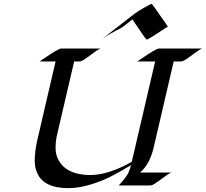

<svg xmlns="http://www.w3.org/2000/svg" viewBox="-20 -952 1058 985"><path d="M1017.6 -703.1Q1003.4 -698.2 974.6 -676.5Q945.8 -654.8 931.6 -645.8Q917.5 -636.7 907.2 -636.7H871.1L767.1 -189.9Q746.1 -106.9 698.7 -66.9H859.9Q845.7 -62 816.9 -40.3Q788.1 -18.6 773.9 -9.5Q759.8 -0.5 749.5 -0.5H588.9Q629.4 -44.4 638.7 -65.9Q647.9 -87.4 652.3 -105Q561.5 -49.8 510.3 -28.8Q408.7 13.2 330.6 13.2Q204.6 13.2 170.9 -64.5Q158.2 -92.8 158.2 -126Q158.2 -174.8 170.9 -231.4L265.1 -636.7H183.1Q187.5 -639.6 196.3 -645.8Q205.1 -651.9 216.1 -659.2Q227.1 -666.5 239 -674.3Q251 -682.1 261.7 -688.5Q286.6 -703.1 293.5 -703.1H496.6Q482.4 -698.2 453.6 -676.5Q424.8 -654.8 410.6 -645.8Q396.5 -636.7 386.2 -636.7H360.4L272.5 -259.3Q265.1 -228 265.1 -193.6Q265.1 -159.2 279.8 -131.6Q294.4 -104 318.8 -86.9Q364.7 -54.2 444.3 -54.2Q517.1 -54.2 609.4 -97.7Q636.2 -109.9 656.2 -122.6L775.9 -636.7H684.6Q689 -639.6 697.8 -645.8Q706.5 -651.9 717.5 -659.2Q728.5 -666.5 740.5 -674.3Q752.4 -682.1 763.2 -688.5Q788.1 -703.1 794.9 -703.1ZM732.9 -749Q728 -749 659.2 -852.5L609.9 -814Q603 -808.6 594.7 -804.9Q586.4 -801.3 572.8 -793.9Q526.4 -769 502.9 -751.5L651.9 -867.2Q687 -896.5 748 -928.2Q756.3 -932.1 757.6 -932.1Q758.8 -932.1 760 -930.7Q761.2 -929.2 762.7 -927.2Q767.1 -921.4 776.4 -908.7Q789.1 -891.6 841.3 -815.9Q740.7 -749 732.9 -749Z"/></svg>

Font: Fondamento
Style: Italic
Weight: 400
Italic angle: -12°
Version: Version 1.000